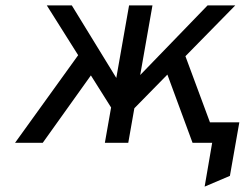

<svg xmlns="http://www.w3.org/2000/svg" viewBox="-20 -531 936 714"><path d="M741 163 769 0H739L752 -76H870L835 123ZM416 -95 154 -511H247L431 -211ZM439 -87 454 -203 752 -511H855ZM36 0 304 -372 354 -301 139 0ZM370 0 460 -511H547L457 0ZM696 0 585 -301 651 -372 789 0Z"/></svg>

Font: Overpass
Style: Italic
Weight: 400
Italic angle: -10°
Designer: Delve Withrington, Dave Bailey, Thomas Jockin
Foundry: Delve Fonts LLC
Version: Version 4.000